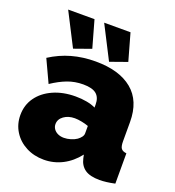

<svg xmlns="http://www.w3.org/2000/svg" viewBox="-134 -837 868 952"><g transform="rotate(20 299.5 -360.5)"><path d="M19 -159Q19 -212 48 -252.5Q77 -293 128.5 -316Q180 -339 246 -339Q277 -339 304.5 -334Q332 -329 352 -319V-335Q352 -372 330.5 -390Q309 -408 261 -408Q217 -408 178.5 -393.5Q140 -379 98 -351L43 -469Q96 -503 154.5 -519.5Q213 -536 280 -536Q405 -536 473.5 -479.5Q542 -423 542 -312V-210Q542 -183 550 -172.5Q558 -162 578 -160V0Q555 5 534.5 7.5Q514 10 498 10Q447 10 420.5 -8.5Q394 -27 386 -63L382 -82Q347 -37 301 -13.5Q255 10 203 10Q151 10 109 -12Q67 -34 43 -72.5Q19 -111 19 -159ZM327 -146Q338 -154 345 -163.5Q352 -173 352 -183V-222Q336 -228 315.5 -232Q295 -236 279 -236Q245 -236 221.5 -219Q198 -202 198 -176Q198 -162 206 -150.5Q214 -139 228 -132.5Q242 -126 260 -126Q277 -126 295.5 -131.5Q314 -137 327 -146ZM253 -731H392L432 -589L342 -557ZM63 -731H202L242 -589L152 -557Z"/></g></svg>

Font: Raleway Thin Black
Style: Regular
Weight: 900
Version: Version 4.026